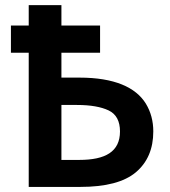

<svg xmlns="http://www.w3.org/2000/svg" viewBox="-20 -734 669 754"><path d="M92.8 -713.9V-633.8H22.9V-526.9H92.8V0H295.9C395 0 467.8 -19 513.7 -57.6C559.1 -96.2 582 -149.4 582 -217.8C582 -258.3 572.3 -294.9 552.7 -327.1C513.2 -391.1 429.2 -429.2 292 -429.2H221.2V-526.9H373V-633.8H221.2V-713.9ZM282.2 -321.8C335.4 -321.8 377 -314.5 406.7 -300.3C436.5 -286.1 451.2 -258.3 451.2 -217.8C451.2 -138.2 394 -106 291 -106H221.2V-321.8Z"/></svg>

Font: Noto Reveo Sans
Style: Regular
Weight: 600
Designer: Monotype Design Team
Foundry: Monotype Imaging Inc.
Version: Version 2.007